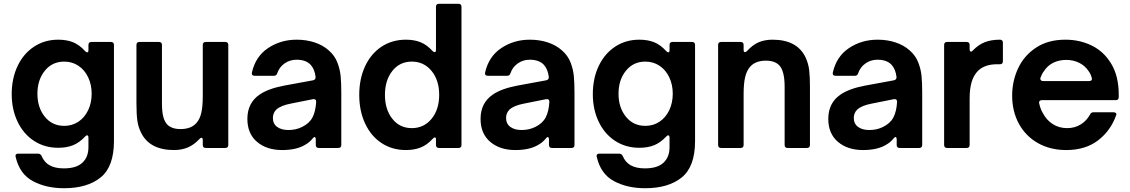

<svg xmlns="http://www.w3.org/2000/svg" viewBox="-20 -783 5978 1016"><path d="M63 48Q62 46 62 42Q62 30 77 30H181Q194 30 200 42Q214 76 243 92Q272 108 318 108Q384 108 416 78Q448 48 448 -4V-54Q448 -67 441 -67Q436 -67 430 -60Q400 -28 366.5 -14.5Q333 -1 288 -1Q216 -1 160 -37.5Q104 -74 73 -139Q42 -204 42 -285Q42 -368 73 -433.5Q104 -499 160 -536Q216 -573 288 -573Q333 -573 366.5 -559.5Q400 -546 430 -513Q437 -506 441 -506Q448 -506 448 -517V-545Q448 -561 464 -561H567Q583 -561 583 -545V-36Q583 99 512.5 156Q442 213 319 213Q224 213 154 175.5Q84 138 63 48ZM465 -287Q465 -335 446.5 -374Q428 -413 395 -435Q362 -457 320 -457Q256 -457 217 -408.5Q178 -360 178 -287Q178 -214 217 -165.5Q256 -117 320 -117Q362 -117 395 -139Q428 -161 446.5 -200Q465 -239 465 -287Z M726 -82Q712 -110 707 -143.5Q702 -177 702 -238V-545Q702 -561 718 -561H821Q837 -561 837 -545V-237Q837 -194 843.5 -167.5Q850 -141 864 -125Q888 -100 935 -100Q993 -100 1021 -134Q1038 -154 1045.5 -187Q1053 -220 1053 -276V-545Q1053 -561 1069 -561H1172Q1188 -561 1188 -545V-16Q1188 0 1172 0H1069Q1053 0 1053 -16V-42Q1053 -54 1046 -54Q1041 -54 1035 -47Q1007 -17 974.5 -3Q942 11 901 11Q771 11 726 -82Z M1289 -154Q1289 -238 1353 -282Q1399 -314 1484 -330L1636 -358Q1651 -361 1650 -376Q1645 -417 1624 -440Q1599 -467 1549 -467Q1514 -467 1486 -447.5Q1458 -428 1447 -395Q1443 -382 1430 -382H1328Q1310 -382 1313 -399Q1332 -484 1398.5 -528.5Q1465 -573 1550 -573Q1601 -573 1645 -558.5Q1689 -544 1720 -516Q1751 -489 1765 -453Q1779 -417 1782.5 -381Q1786 -345 1786 -292V-16Q1786 0 1770 0H1667Q1651 0 1651 -16V-44Q1651 -58 1644 -58Q1641 -58 1636 -52Q1619 -31 1600 -20Q1553 11 1473 11Q1391 11 1340 -32.5Q1289 -76 1289 -154ZM1578 -111Q1617 -130 1633.5 -161.5Q1650 -193 1653 -243V-245Q1653 -253 1648 -256.5Q1643 -260 1635 -258L1520 -235Q1466 -225 1442 -203Q1424 -185 1424 -159Q1424 -128 1446.5 -111.5Q1469 -95 1506 -95Q1546 -95 1578 -111Z M1881 -281Q1881 -366 1912 -432.5Q1943 -499 1999 -536Q2055 -573 2128 -573Q2172 -573 2205.5 -559.5Q2239 -546 2269 -513Q2275 -507 2280 -507Q2287 -507 2287 -519V-747Q2287 -763 2303 -763H2406Q2422 -763 2422 -747V-16Q2422 0 2406 0H2303Q2287 0 2287 -16V-45Q2287 -56 2281 -56Q2277 -56 2269 -48Q2240 -16 2206 -2.5Q2172 11 2128 11Q2055 11 1999 -26Q1943 -63 1912 -129.5Q1881 -196 1881 -281ZM2304 -281Q2304 -359 2263.5 -408Q2223 -457 2159 -457Q2095 -457 2056 -407.5Q2017 -358 2017 -281Q2017 -204 2056 -154.5Q2095 -105 2159 -105Q2223 -105 2263.5 -154Q2304 -203 2304 -281Z M2523 -154Q2523 -238 2587 -282Q2633 -314 2718 -330L2870 -358Q2885 -361 2884 -376Q2879 -417 2858 -440Q2833 -467 2783 -467Q2748 -467 2720 -447.5Q2692 -428 2681 -395Q2677 -382 2664 -382H2562Q2544 -382 2547 -399Q2566 -484 2632.5 -528.5Q2699 -573 2784 -573Q2835 -573 2879 -558.5Q2923 -544 2954 -516Q2985 -489 2999 -453Q3013 -417 3016.5 -381Q3020 -345 3020 -292V-16Q3020 0 3004 0H2901Q2885 0 2885 -16V-44Q2885 -58 2878 -58Q2875 -58 2870 -52Q2853 -31 2834 -20Q2787 11 2707 11Q2625 11 2574 -32.5Q2523 -76 2523 -154ZM2812 -111Q2851 -130 2867.5 -161.5Q2884 -193 2887 -243V-245Q2887 -253 2882 -256.5Q2877 -260 2869 -258L2754 -235Q2700 -225 2676 -203Q2658 -185 2658 -159Q2658 -128 2680.5 -111.5Q2703 -95 2740 -95Q2780 -95 2812 -111Z M3138 48Q3137 46 3137 42Q3137 30 3152 30H3256Q3269 30 3275 42Q3289 76 3318 92Q3347 108 3393 108Q3459 108 3491 78Q3523 48 3523 -4V-54Q3523 -67 3516 -67Q3511 -67 3505 -60Q3475 -28 3441.5 -14.5Q3408 -1 3363 -1Q3291 -1 3235 -37.5Q3179 -74 3148 -139Q3117 -204 3117 -285Q3117 -368 3148 -433.5Q3179 -499 3235 -536Q3291 -573 3363 -573Q3408 -573 3441.5 -559.5Q3475 -546 3505 -513Q3512 -506 3516 -506Q3523 -506 3523 -517V-545Q3523 -561 3539 -561H3642Q3658 -561 3658 -545V-36Q3658 99 3587.5 156Q3517 213 3394 213Q3299 213 3229 175.5Q3159 138 3138 48ZM3540 -287Q3540 -335 3521.5 -374Q3503 -413 3470 -435Q3437 -457 3395 -457Q3331 -457 3292 -408.5Q3253 -360 3253 -287Q3253 -214 3292 -165.5Q3331 -117 3395 -117Q3437 -117 3470 -139Q3503 -161 3521.5 -200Q3540 -239 3540 -287Z M3796 0Q3780 0 3780 -16V-545Q3780 -561 3796 -561H3899Q3915 -561 3915 -545V-519Q3915 -507 3922 -507Q3927 -507 3933 -513Q3963 -546 3995 -559.5Q4027 -573 4068 -573Q4198 -573 4243 -479Q4258 -446 4262 -412Q4266 -378 4266 -323V-16Q4266 0 4250 0H4148Q4132 0 4132 -16V-325Q4132 -406 4104 -437Q4080 -462 4033 -462Q3976 -462 3948 -428Q3931 -408 3923 -374.5Q3915 -341 3915 -286V-16Q3915 0 3899 0Z M4363 -154Q4363 -238 4427 -282Q4473 -314 4558 -330L4710 -358Q4725 -361 4724 -376Q4719 -417 4698 -440Q4673 -467 4623 -467Q4588 -467 4560 -447.5Q4532 -428 4521 -395Q4517 -382 4504 -382H4402Q4384 -382 4387 -399Q4406 -484 4472.5 -528.5Q4539 -573 4624 -573Q4675 -573 4719 -558.5Q4763 -544 4794 -516Q4825 -489 4839 -453Q4853 -417 4856.5 -381Q4860 -345 4860 -292V-16Q4860 0 4844 0H4741Q4725 0 4725 -16V-44Q4725 -58 4718 -58Q4715 -58 4710 -52Q4693 -31 4674 -20Q4627 11 4547 11Q4465 11 4414 -32.5Q4363 -76 4363 -154ZM4652 -111Q4691 -130 4707.5 -161.5Q4724 -193 4727 -243V-245Q4727 -253 4722 -256.5Q4717 -260 4709 -258L4594 -235Q4540 -225 4516 -203Q4498 -185 4498 -159Q4498 -128 4520.5 -111.5Q4543 -95 4580 -95Q4620 -95 4652 -111Z M4992 0Q4976 0 4976 -16V-545Q4976 -561 4992 -561H5095Q5111 -561 5111 -545V-523Q5111 -510 5118 -510Q5123 -510 5129 -517Q5158 -547 5192 -560Q5226 -573 5271 -573Q5287 -573 5287 -557V-459Q5287 -443 5271 -443H5256Q5192 -443 5156 -409Q5133 -386 5122 -350.5Q5111 -315 5111 -260V-16Q5111 0 5095 0Z M5336 -277Q5336 -354 5367.5 -421.5Q5399 -489 5462.5 -531Q5526 -573 5618 -573Q5694 -573 5758 -541.5Q5822 -510 5861 -444.5Q5900 -379 5900 -282V-269Q5900 -253 5884 -253H5493Q5485 -253 5481 -248Q5477 -243 5479 -236Q5486 -205 5497 -187Q5517 -148 5550.5 -126.5Q5584 -105 5627 -105Q5668 -105 5699.5 -125Q5731 -145 5748 -177Q5754 -189 5766 -189H5872Q5880 -189 5884.5 -185Q5889 -181 5887 -175Q5858 -92 5791 -40.5Q5724 11 5622 11Q5537 11 5472 -26Q5407 -63 5371.5 -128.5Q5336 -194 5336 -277ZM5744 -354Q5752 -354 5756 -359Q5760 -364 5757 -372Q5751 -393 5741 -406Q5722 -435 5691 -450.5Q5660 -466 5622 -466Q5584 -466 5553.5 -451Q5523 -436 5504 -406Q5494 -394 5486 -372Q5485 -370 5485 -367Q5485 -361 5489 -357.5Q5493 -354 5500 -354Z"/></svg>

Font: Open Sauce Two
Style: Bold
Weight: 700
Designer: Alfredo Marco Pradil
Foundry: Creative Sauce Fz LLC
Version: Version 1.477